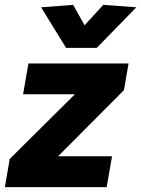

<svg xmlns="http://www.w3.org/2000/svg" viewBox="-40 -770 581 790"><path d="M-20 0 0 -116 268 -382H55L77 -509H489L470 -399L199 -127H421L399 0ZM232 -573 129 -740 261 -750 308 -666 385 -750 521 -740 358 -573Z"/></svg>

Font: Livvic
Style: Bold Italic
Weight: 700
Italic angle: -10°
Designer: Jacques Le Bailly, Baron von Fonthausen
Version: Version 1.001; ttfautohint (v1.8.2)